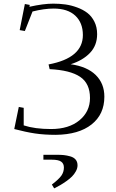

<svg xmlns="http://www.w3.org/2000/svg" viewBox="-20 -729 638 1052"><path d="M58.1 -22 83 -143.1 109.9 -138.2V-42Q170.9 -22 259.8 -22Q357.4 -22 415.3 -69.8Q473.1 -117.7 473.1 -191.9Q473.1 -272 418.7 -308.3Q364.3 -344.7 252 -350.1L246.1 -376Q434.1 -411.1 434.1 -537.1Q434.1 -604 392.6 -643.1Q351.1 -682.1 273.9 -682.1Q222.7 -682.1 158.2 -666L116.2 -559.1L87.9 -564L116.2 -707L143.1 -702.1L141.1 -691.9Q217.8 -709 272 -709Q306.6 -709 338.4 -704.6Q370.1 -700.2 402.6 -688.2Q435.1 -676.3 458.7 -658.2Q482.4 -640.1 497.3 -610.1Q512.2 -580.1 512.2 -542Q512.2 -480 472.9 -439Q433.6 -397.9 367.2 -377Q457.5 -364.3 504.6 -317.9Q551.8 -271.5 551.8 -199.2Q551.8 -102.5 481.7 -47.1Q411.6 8.3 286.1 9.8Q221.7 9.8 171.4 2.2Q121.1 -5.4 58.1 -22ZM217.8 119.1H292Q314 119.1 330.3 120.8Q346.7 122.6 365.5 127.9Q384.3 133.3 394.5 145.5Q404.8 157.7 404.8 176.8Q404.8 192.9 396 209Q387.2 225.1 374.8 237.8Q362.3 250.5 343.5 263.7Q324.7 276.9 310.1 285.4Q295.4 293.9 276.9 303.2L264.2 282.2Q303.2 252.4 316.7 232.7Q330.1 212.9 330.1 189Q330.1 167 314.9 156.5Q299.8 146 264.2 146H217.8Z"/></svg>

Font: Dehuti
Style: Book
Weight: 400
Version: Version 1.2